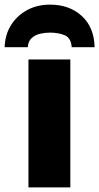

<svg xmlns="http://www.w3.org/2000/svg" viewBox="-62 -810 429 830"><path d="M242 0H61V-553H242ZM154 -790Q238 -790 291.5 -741Q345 -692 347 -606H248Q245 -646 218 -657.5Q191 -669 154 -669Q132 -669 111 -664Q90 -659 75 -645.5Q60 -632 58 -606H-42Q-40 -661 -14 -702Q12 -743 55.5 -766.5Q99 -790 154 -790Z"/></svg>

Font: Noto Sans SemiCondensed Black
Style: Regular
Weight: 900
Width: 4
Designer: Monotype Design Team
Foundry: Monotype Imaging Inc.
Version: Version 2.013; ttfautohint (v1.8.4.7-5d5b)